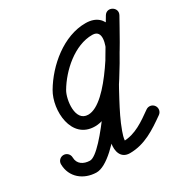

<svg xmlns="http://www.w3.org/2000/svg" viewBox="-169 -695 838 852"><g transform="rotate(-30 249.5 -269.0)"><path d="M-0.4 -110.7C-16.9 -110.5 -30.2 -96.9 -30 -80.3C-29.2 -13.2 23.7 28.3 87.7 30C195.8 32.9 395.1 -291.8 444.1 -381.6C482.7 -452.2 486.2 -567.5 377.9 -568.5C264.2 -569.5 157.7 -478.3 102.9 -385.2C56.1 -305.8 64.7 -150.7 185.1 -150.4C333 -150 463.5 -415.5 524.7 -522.9C534.5 -540.2 526.6 -556.3 513.6 -563.8C500.7 -571.3 482.8 -570.1 472.7 -553C409.6 -445.1 343.5 -339 285 -228.5C256.3 -174.1 221.1 -111.3 210.1 -50.2C203.3 -12.9 213 30 260 30C336.2 30 395.8 -10.4 455.3 -52.5C468.9 -62.1 472.1 -80.8 462.5 -94.3C452.9 -107.9 434.2 -111.1 420.7 -101.5C420.7 -101.5 420.7 -101.5 420.7 -101.5C372.3 -67.2 322.1 -30 260 -30C256.5 -30 266.9 -19.9 268 -23.2C267.9 -24.9 267.8 -26.5 267.7 -28.2C268.8 -43.6 273.7 -58.8 278.9 -73.2C294.6 -117.1 316.3 -159.3 338.1 -200.4C396.1 -310.1 461.8 -415.5 524.5 -522.6C534.6 -539.8 526.5 -556 513.5 -563.5C500.4 -571 482.4 -569.9 472.6 -552.7C429.1 -476.4 289.7 -210.1 185.2 -210.4C118.5 -210.6 132.5 -317.3 154.6 -354.8C198.1 -428.7 286 -509.3 377.4 -508.5C431.2 -508 406.4 -437.8 391.5 -410.4C357.4 -347.9 154.4 -28.2 89.3 -30C57.6 -30.8 30.4 -46.5 30 -81C29.8 -97.6 16.2 -110.9 -0.4 -110.7Z"/></g></svg>

Font: FRB American Cursive
Style: Bold Italic
Weight: 700
Italic angle: -25°
Version: Version 2.0;Modular Font Editor K font №1